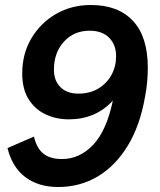

<svg xmlns="http://www.w3.org/2000/svg" viewBox="-20 -741 640 769"><path d="M344 -721Q453 -721 512.5 -657.5Q572 -594 572 -469Q572 -443 569.5 -414Q567 -385 561 -354Q541 -238 491.5 -157Q442 -76 371 -34Q300 8 213 8Q134 8 81.5 -31.5Q29 -71 10 -148L116 -194Q127 -147 154 -125.5Q181 -104 228 -104Q299 -104 353 -161Q407 -218 432 -338Q363 -263 256 -263Q204 -263 161.5 -283.5Q119 -304 94 -344.5Q69 -385 69 -447Q69 -526 106 -588Q143 -650 205 -685.5Q267 -721 344 -721ZM339 -618Q276 -618 236 -574Q196 -530 196 -462Q196 -418 222 -392Q248 -366 294 -366Q340 -366 374 -386.5Q408 -407 426.5 -441Q445 -475 445 -516Q445 -562 417 -590Q389 -618 339 -618Z"/></svg>

Font: Livvic SemiBold
Style: Italic
Weight: 600
Italic angle: -10°
Designer: Jacques Le Bailly, Baron von Fonthausen
Version: Version 1.001; ttfautohint (v1.8.2)